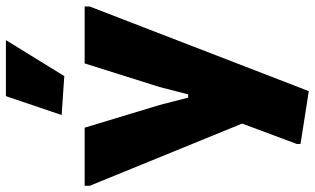

<svg xmlns="http://www.w3.org/2000/svg" viewBox="-228 -619 1067 651"><g transform="rotate(-90 305.5 -293.5)"><path d="M143 192V179L212 -6L1 -523V-540H198L275 -286L300 -189H311L336 -286L416 -540H609V-523L322 220ZM241 -618 305 -807H495L373 -609Z"/></g></svg>

Font: Encode Sans Narrow
Style: ExtraBold
Weight: 800
Designer: Pablo Impallari, Andres Torresi
Foundry: Pablo Impallari, Andres Torresi
Version: Version 1.000; ttfautohint (v1.00) -l 8 -r 50 -G 200 -x 14 -